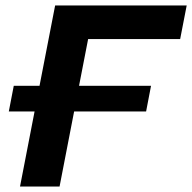

<svg xmlns="http://www.w3.org/2000/svg" viewBox="-20 -682 703 702"><path d="M638.7 -539.1H302.2L269 -368.2H532.2L514.2 -274.4H251L197.8 0H53.2L106.4 -274.4H12.2L30.3 -368.2H124.5L181.6 -662.1H662.6Z"/></svg>

Font: PT Astra Sans
Style: Bold Italic
Weight: 700
Italic angle: -16°
Designer: A.Korolkova, I. Chaeva
Foundry: ParaType Ltd
Version: Version 1.002W